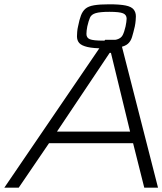

<svg xmlns="http://www.w3.org/2000/svg" viewBox="-33 -873 755 893"><path d="M-13 0 456 -688H526L702 0H638L586 -207H195L54 0ZM232 -261H572L483 -627H477ZM450 -648Q401 -648 373.5 -654.5Q346 -661 335.5 -673Q325 -685 325 -704Q325 -711 326 -724.5Q327 -738 330 -750Q336 -781 343.5 -801Q351 -821 364.5 -832.5Q378 -844 404.5 -848.5Q431 -853 475 -853Q524 -853 551 -847.5Q578 -842 588.5 -829Q599 -816 599 -797Q599 -791 598 -778Q597 -765 594 -750Q587 -720 581 -700.5Q575 -681 562 -669.5Q549 -658 523 -653Q497 -648 450 -648ZM448 -684Q492 -684 511 -689.5Q530 -695 537.5 -709.5Q545 -724 551 -750Q553 -761 554.5 -770Q556 -779 556 -786Q556 -804 539.5 -811Q523 -818 476 -818Q433 -818 412.5 -812Q392 -806 385.5 -791Q379 -776 373 -750Q371 -740 370 -731Q369 -722 369 -715Q369 -697 385 -690.5Q401 -684 448 -684Z"/></svg>

Font: Saira Expanded Light
Style: Italic
Weight: 300
Width: 7
Italic angle: -12°
Designer: Hector Gatti with collaboration of the Omnibus-Type team
Foundry: Omnibus-Type
Version: Version 1.101